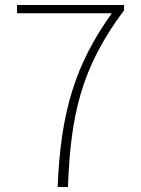

<svg xmlns="http://www.w3.org/2000/svg" viewBox="-20 -746 561 766"><path d="M210 0H251C262 -284 302 -474 475 -705V-726H48V-693H426C280 -489 222 -299 210 0Z"/></svg>

Font: Source Han Sans JP ExtraLight
Style: Regular
Weight: 250
Designer: Ryoko NISHIZUKA 西塚涼子 (kana, bopomofo & ideographs); Paul D. Hunt (Latin, Greek & Cyrillic); Sandoll Communications 산돌커뮤니
Foundry: Adobe
Version: Version 2.001;hotconv 1.0.107;makeotfexe 2.5.65593